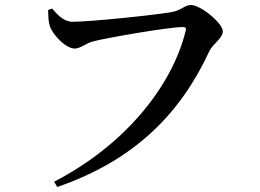

<svg xmlns="http://www.w3.org/2000/svg" viewBox="-20 -721 1040 767"><path d="M271 -634C234 -634 211 -661 188 -687L172 -681C173 -654 173 -637 179 -617C189 -585 241 -527 279 -527C300 -527 325 -548 349 -555C406 -570 654 -613 711 -613C720 -613 725 -610 722 -599C667 -373 475 -139 196 5L209 26C521 -82 702 -270 816 -516C831 -548 870 -567 870 -596C870 -628 782 -701 743 -701C719 -701 707 -682 672 -674C621 -663 341 -634 271 -634Z"/></svg>

Font: Noto Serif CJK JP SemiBold
Style: Regular
Weight: 600
Designer: Ryoko NISHIZUKA 西塚涼子 (kana & ideographs); Frank Grießhammer (Latin, Greek & Cyrillic); Wenlong ZHANG 张文龙 (bopomofo); San
Foundry: Adobe
Version: Version 2.001;hotconv 1.1.0;makeotfexe 2.6.0